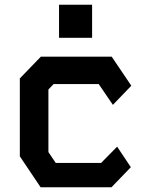

<svg xmlns="http://www.w3.org/2000/svg" viewBox="-20 -793 640 813"><path d="M153 -553H453L536 -430L458 -349L398 -437H207L185 -414V-149L216 -103H408L476 -172L534 -85L452 0H152L64 -131V-461ZM230 -633V-773H370V-633Z"/></svg>

Font: Kode Mono
Style: Bold
Weight: 700
Monospace: yes
Designer: Isa Ozler
Foundry: Kadena LLC
Version: Version 1.206;gftools[0.9.28]